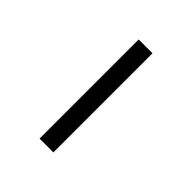

<svg xmlns="http://www.w3.org/2000/svg" viewBox="-197 -859 993 993"><g transform="rotate(45 300.0 -362.5)"><path d="M249 -725H350V0H249Z"/></g></svg>

Font: JuliaMono SemiBold
Style: Regular
Weight: 600
Monospace: yes
Designer: cormullion
Foundry: corm
Version: Version 0.055; ttfautohint (v1.8.4)